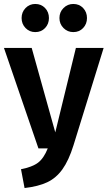

<svg xmlns="http://www.w3.org/2000/svg" viewBox="-32 -934 543 969"><path d="M339 -201Q315 -124 283 -79.5Q251 -35 206 -14Q161 7 92 15L74 -80Q131 -91 160 -113Q189 -135 209 -185H162L-12 -692H128L247 -266L351 -692H491ZM215 -843Q215 -813 195.5 -792.5Q176 -772 146 -772Q117 -772 97 -792.5Q77 -813 77 -843Q77 -873 97 -893.5Q117 -914 146 -914Q176 -914 195.5 -893.5Q215 -873 215 -843ZM407 -843Q407 -813 387.5 -792.5Q368 -772 338 -772Q309 -772 288.5 -792.5Q268 -813 268 -843Q268 -873 288.5 -893.5Q309 -914 338 -914Q368 -914 387.5 -893.5Q407 -873 407 -843Z"/></svg>

Font: Fira Sans Compressed SemiBold
Style: Regular
Weight: 600
Width: 1
Designer: bBox Type GmbH & Carrois Corporate GbR & Edenspiekermann AG
Foundry: bBox Type GmbH & Carrois Corporate GbR & Edenspiekermann AG
Version: Version 4.301